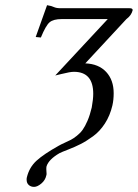

<svg xmlns="http://www.w3.org/2000/svg" viewBox="-20 -462 533 743"><path d="M310.1 -216.8Q361.8 -214.8 390.9 -183.6Q419.9 -152.3 419.9 -101.1Q419.9 -75.7 415 -54.2Q405.8 -14.6 386 15.9Q366.2 46.4 340.3 65.2Q314.5 84 292.5 95.2Q270.5 106.4 244.4 116.5Q218.3 126.5 210 130.9Q168.9 154.8 160.2 181.2Q159.2 185.1 159.2 191.9Q159.2 195.3 159.7 201.7Q160.2 208 160.2 210Q160.2 214.8 159.2 216.8Q155.3 235.4 139.9 248.3Q124.5 261.2 111.8 261.2Q99.6 261.2 91.3 253.9Q83 246.6 83 232.9Q83 227.1 84 224.1Q93.3 185.5 121.3 159.9Q149.4 134.3 207 102.1Q215.3 97.2 230 90.6Q244.6 84 254.2 79.1Q263.7 74.2 277.1 63.7Q290.5 53.2 299.8 40.3Q309.1 27.3 318.6 5.4Q328.1 -16.6 335 -45.9Q340.8 -78.1 340.8 -99.1Q340.8 -184.1 266.1 -184.1Q258.3 -184.1 247.1 -182.1Q235.8 -180.2 216.3 -175.3Q196.8 -170.4 193.8 -169.9L397 -388.2H219.2Q186.5 -388.2 171.9 -375.7Q157.2 -363.3 138.2 -316.9L118.2 -318.8L162.1 -441.9Q178.2 -439.5 188.2 -434.8Q198.2 -430.2 213.9 -430.2H481Q493.2 -430.2 493.2 -423.8V-421.9Q488.3 -402.3 469.2 -388.2Z"/></svg>

Font: Common Serif
Style: Italic
Weight: 400
Italic angle: -12°
Designer: Philipp H. Poll, Khaled Hosny
Foundry: Stefan Peev, Context Ltd.
Version: Version 1.026